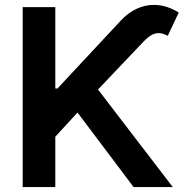

<svg xmlns="http://www.w3.org/2000/svg" viewBox="-20 -756 750 776"><path d="M71.7 -727.3H203.5V-398.4H212.4L468 -672.6Q498.2 -704.9 532.1 -720.5Q566.1 -736.2 601.6 -736.2Q653.1 -736.2 702.4 -705.3L658 -611.2Q637.8 -622.2 621.4 -622.2Q605.5 -622.2 590.9 -613.5Q576.3 -604.8 559.7 -587.4L376.1 -394.2L678.3 0H519.9L293.3 -301.1L203.5 -203.5V0H71.7Z"/></svg>

Font: Interop SemBd
Style: Regular
Weight: 600
Designer: Rasmus Andersson, Google, Jang Haemin
Foundry: jhaemin
Version: Version 1.008